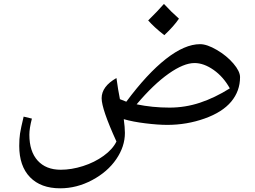

<svg xmlns="http://www.w3.org/2000/svg" viewBox="-20 -640 1329 999"><path d="M911.1 -543Q886.2 -505.4 835 -457Q782.7 -497.6 751 -533.7Q800.8 -582.5 833 -619.6Q871.6 -577.6 911.1 -543ZM293 339.8Q192.4 339.8 136.2 282Q80.1 224.1 80.1 119.1Q80.1 82.5 84.2 54.9Q88.4 27.3 103 -33.2L146 -22.9Q132.8 27.3 132.8 61Q132.8 147.9 176 195.6Q219.2 243.2 295.9 243.2Q352.1 243.2 411.9 224.1Q471.7 205.1 519 170.9Q566.4 136.7 585.9 96.2Q508.8 -72.8 508.8 -128.9Q508.8 -190.4 585.9 -233.9Q594.2 -172.4 604 -124Q609.9 -121.1 637.2 -110.8Q745.6 -256.8 843.5 -333.5Q941.4 -410.2 1021 -410.2Q1057.1 -410.2 1108.4 -380.1Q1159.7 -350.1 1194.3 -309.6Q1229 -269 1229 -238.8Q1229 -166.5 1183.1 -111.3Q1137.2 -56.2 1044.4 -23.2Q951.7 9.8 850.1 9.8Q802.2 9.8 736.6 1.7Q670.9 -6.3 624 -20Q629.9 23.4 629.9 51.8Q629.9 122.6 584.7 188.5Q539.6 254.4 459.5 297.1Q379.4 339.8 293 339.8ZM992.2 -312Q936 -312 857.4 -256.6Q778.8 -201.2 690.9 -97.2Q772.9 -80.1 861.8 -80.1Q943.8 -80.1 1020.8 -105.7Q1097.7 -131.3 1175.8 -180.2Q1142.6 -240.2 1091.6 -276.1Q1040.5 -312 992.2 -312Z"/></svg>

Font: Droid Persian Naskh
Style: Regular
Weight: 400
Designer: Pascal Zoghbi
Foundry: Ascender Corporation
Version: Version 1.00